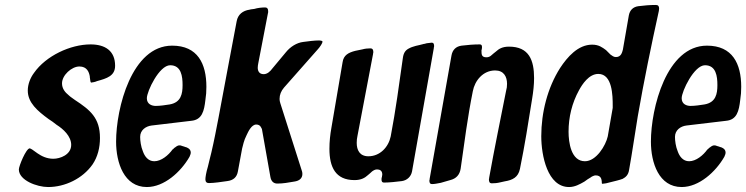

<svg xmlns="http://www.w3.org/2000/svg" viewBox="-20 -746 3008 774"><path d="M100 -148C85 -148 56 -76 56 -63C56 -19 129 8 174 8C242 8 313 -26 353 -83C374 -114 383 -151 383 -190C383 -271 343 -303 282 -343C273 -350 264 -355 257 -362C242 -374 230 -389 230 -410C230 -443 269 -478 300 -478C331 -478 339 -455 342 -438C342 -437 342 -436 342 -435L343 -429C343 -428 343 -427 343 -426C344 -425 344 -424 344 -423V-420C344 -419 344 -418 344 -418L346 -416C346 -416 346 -415 346 -414L347 -413C350 -413 366 -416 371 -419C411 -430 444 -440 444 -481C444 -541 404 -567 345 -567C264 -567 165 -521 117 -452C102 -432 92 -406 92 -381C92 -332 131 -299 176 -266C187 -259 197 -252 208 -243C235 -226 267 -197 267 -162C267 -122 222 -106 195 -106C168 -106 147 -117 131 -128C123 -134 116 -139 110 -143L103 -147C102 -147 101 -147 100 -148Z M572 8C642 8 709 -53 744 -114C747 -121 749 -126 749 -131C749 -139 745 -145 738 -149C735 -151 730 -153 725 -154C723 -155 721 -156 719 -156L710 -159C708 -160 706 -160 703 -160C698 -160 692 -157 685 -151H684C684 -150 683 -150 683 -150L678 -145C678 -145 678 -145 677 -144H676C659 -120 630 -96 602 -96C577 -96 563 -116 556 -136C548 -155 545 -179 545 -194C545 -222 568 -237 591 -240L751 -259C795 -263 803 -299 808 -343C811 -362 812 -377 812 -396C812 -489 777 -562 674 -562C511 -562 448 -310 448 -175C448 -90 480 8 572 8ZM572 -350C572 -378 622 -483 666 -483C711 -483 716 -438 716 -403C716 -368 710 -333 664 -325L636 -321C627 -320 617 -319 608 -319C592 -319 572 -326 572 -350Z M822 -8C842 -8 876 -13 896 -16C921 -19 935 -32 939 -55L956 -147C959 -158 963 -180 974 -201C981 -216 994 -244 1013 -244C1022 -244 1029 -240 1032 -233C1034 -230 1035 -228 1036 -225L1070 -33C1073 -15 1083 -6 1098 -6C1121 -6 1143 -10 1166 -14C1188 -17 1199 -28 1199 -45C1199 -50 1198 -55 1196 -60L1110 -330C1108 -336 1107 -342 1107 -347C1107 -364 1113 -379 1125 -393L1261 -547C1265 -552 1270 -557 1274 -564C1278 -570 1280 -575 1280 -579C1279 -580 1278 -581 1278 -581C1274 -582 1270 -583 1267 -583C1256 -583 1246 -582 1235 -581L1203 -577C1176 -574 1150 -557 1133 -536L1078 -470C1070 -459 1058 -447 1043 -447C1024 -447 1019 -461 1019 -473C1019 -480 1020 -483 1021 -490L1060 -692C1061 -694 1061 -697 1061 -701C1061 -711 1057 -716 1049 -716C1035 -716 1018 -714 1005 -710L997 -709C994 -709 990 -708 986 -707C959 -703 939 -688 934 -660C909 -531 886 -403 861 -272C852 -225 843 -178 832 -131L826 -107C823 -96 821 -85 818 -74C811 -51 808 -31 808 -23C808 -13 813 -8 822 -8Z M1409 -20C1436 -20 1451 -29 1463 -40C1470 -45 1475 -51 1480 -55C1487 -60 1493 -63 1500 -63C1511 -63 1521 -58 1521 -43C1521 -40 1521 -38 1520 -37C1520 -34 1520 -32 1519 -31C1518 -28 1518 -25 1518 -22C1518 -14 1521 -10 1528 -10C1540 -10 1552 -11 1564 -12L1600 -16C1621 -19 1637 -34 1641 -55L1729 -553C1729 -554 1729 -554 1729 -555L1730 -559C1730 -567 1729 -574 1720 -574C1717 -574 1711 -573 1703 -572C1702 -572 1700 -572 1698 -571L1690 -569C1689 -569 1687 -569 1685 -568C1676 -565 1667 -564 1656 -561C1647 -558 1638 -556 1631 -552C1616 -545 1607 -535 1604 -512C1589 -405 1575 -301 1555 -196C1546 -153 1512 -116 1465 -116C1430 -116 1418 -141 1418 -170C1418 -180 1419 -189 1421 -198L1484 -529C1484 -530 1484 -530 1484 -531L1485 -535C1485 -544 1483 -551 1473 -551C1462 -551 1452 -550 1441 -547L1412 -541C1385 -534 1365 -524 1361 -495L1316 -231C1311 -203 1308 -175 1308 -146C1308 -73 1332 -20 1409 -20Z M1722 -4C1731 -4 1742 -6 1757 -9C1772 -13 1784 -17 1795 -20C1819 -26 1833 -41 1837 -66C1852 -171 1865 -274 1886 -378C1894 -421 1927 -462 1976 -462C2011 -462 2024 -437 2024 -408C2024 -397 2023 -390 2020 -379C1997 -262 1973 -147 1952 -30C1952 -29 1952 -29 1952 -28L1951 -24C1951 -15 1952 -7 1963 -7C1974 -7 1985 -8 1997 -11L2015 -15C2046 -20 2069 -31 2076 -65C2095 -158 2110 -252 2125 -347C2130 -377 2133 -405 2133 -431C2133 -503 2113 -558 2032 -558C2005 -558 1991 -549 1979 -538C1972 -533 1967 -528 1962 -524C1956 -518 1949 -515 1941 -515C1921 -515 1921 -527 1921 -542C1921 -543 1921 -543 1921 -544L1922 -546C1922 -547 1922 -547 1922 -548C1923 -550 1923 -553 1923 -557C1923 -564 1920 -567 1914 -567C1890 -567 1865 -565 1841 -562C1818 -559 1804 -545 1800 -522L1712 -25C1712 -24 1712 -24 1712 -23L1711 -19C1711 -11 1712 -4 1722 -4Z M2406 -8C2406 -7 2407 -6 2408 -5C2411 -5 2416 -6 2423 -7L2439 -11C2459 -16 2477 -20 2490 -25C2503 -32 2513 -41 2516 -61C2529 -133 2539 -205 2551 -277C2576 -421 2605 -561 2636 -702C2636 -706 2637 -709 2637 -712C2637 -721 2633 -726 2624 -726C2600 -726 2576 -724 2553 -721C2532 -718 2519 -705 2515 -684L2491 -546C2488 -535 2484 -516 2463 -516C2454 -516 2448 -521 2441 -526L2423 -544C2408 -555 2394 -566 2367 -566C2310 -566 2267 -516 2238 -472C2187 -392 2162 -292 2162 -197C2162 -119 2187 8 2274 8C2297 8 2317 -3 2336 -14C2345 -21 2353 -26 2360 -30C2364 -33 2367 -35 2370 -36C2374 -38 2378 -39 2381 -39C2404 -39 2405 -22 2406 -13ZM2338 -96C2282 -96 2272 -172 2272 -215C2272 -274 2286 -331 2314 -382C2327 -406 2354 -448 2392 -448C2449 -448 2450 -360 2450 -320V-311C2443 -272 2437 -235 2430 -196C2422 -160 2384 -96 2338 -96Z M2728 8C2798 8 2865 -53 2900 -114C2903 -121 2905 -126 2905 -131C2905 -139 2901 -145 2894 -149C2891 -151 2886 -153 2881 -154C2879 -155 2877 -156 2875 -156L2866 -159C2864 -160 2862 -160 2859 -160C2854 -160 2848 -157 2841 -151H2840C2840 -150 2839 -150 2839 -150L2834 -145C2834 -145 2834 -145 2833 -144H2832C2815 -120 2786 -96 2758 -96C2733 -96 2719 -116 2712 -136C2704 -155 2701 -179 2701 -194C2701 -222 2724 -237 2747 -240L2907 -259C2951 -263 2959 -299 2964 -343C2967 -362 2968 -377 2968 -396C2968 -489 2933 -562 2830 -562C2667 -562 2604 -310 2604 -175C2604 -90 2636 8 2728 8ZM2728 -350C2728 -378 2778 -483 2822 -483C2867 -483 2872 -438 2872 -403C2872 -368 2866 -333 2820 -325L2792 -321C2783 -320 2773 -319 2764 -319C2748 -319 2728 -326 2728 -350Z"/></svg>

Font: Bangerz
Style: Regular
Weight: 400
Designer: vernon adams
Foundry: Vernon Adams
Version: Version 2.10;December 28, 2023;FontCreator 13.0.0.2683 64-bi